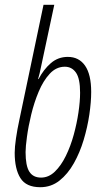

<svg xmlns="http://www.w3.org/2000/svg" viewBox="-20 -780 430 810"><path d="M149.9 9.8Q90.3 9.8 66.2 -28.6Q42 -66.9 42 -135.3Q42 -159.2 47.4 -196.3Q52.7 -233.4 62 -275.9L163.6 -759.8H209L153.3 -499Q149.9 -481.9 147 -470Q144 -458 140.6 -446.3H142.6Q164.1 -487.3 194.6 -513.7Q225.1 -540 266.1 -540Q313 -540 338.9 -502.9Q364.7 -465.8 364.7 -392.1Q364.7 -349.6 356.9 -296.6Q349.1 -243.7 333 -189.9Q316.9 -136.2 291.5 -91.1Q266.1 -45.9 231 -18.1Q195.8 9.8 149.9 9.8ZM153.3 -30.8Q185.5 -30.8 211.7 -56.2Q237.8 -81.5 257.8 -122.3Q277.8 -163.1 291 -211.2Q304.2 -259.3 311 -305.9Q317.9 -352.5 317.9 -388.7Q317.9 -448.7 300.5 -473.6Q283.2 -498.5 253.4 -498.5Q217.3 -498.5 189.9 -469Q162.6 -439.5 143.3 -393.6Q124 -347.7 111.8 -297.1Q99.6 -246.6 93.8 -203.6Q87.9 -160.6 87.9 -138.2Q87.9 -80.6 103.8 -55.7Q119.6 -30.8 153.3 -30.8Z"/></svg>

Font: Open Sans Condensed Light
Style: Italic
Weight: 300
Width: 3
Italic angle: -12°
Designer: Monotype Design Team
Foundry: Monotype Imaging Inc.
Version: Version 3.000; ttfautohint (v1.8.4)